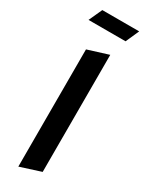

<svg xmlns="http://www.w3.org/2000/svg" viewBox="-241 -954 775 1010"><g transform="rotate(30 146.0 -449.0)"><path d="M205 -22 80 18V-694L205 -733ZM275 -916H51L14 -835H239Z"/></g></svg>

Font: Amita
Style: Bold
Weight: 700
Designer: Eduardo Rodriguez Tunni, Modular Infotech, Brian J. Bonislawsky
Foundry: Eduardo Rodriguez Tunni, Modular Infotech, Brian J. Bonislawsky
Version: Version 1.003